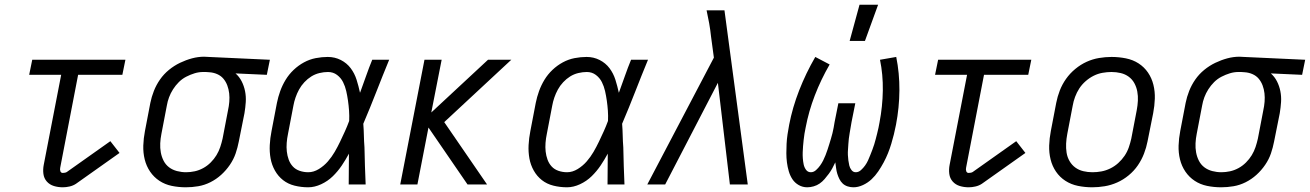

<svg xmlns="http://www.w3.org/2000/svg" viewBox="-20 -784 5567 816"><path d="M247 12Q227 12 209 6.5Q191 1 179 -12.5Q167 -26 164.5 -45Q162 -64 166 -84L240 -466H104L117 -530H513L500 -466H312L236 -72Q234 -64 236.5 -56.5Q239 -49 247 -49Q251 -49 256 -50Q261 -51 264 -53L449 -184L488 -134L303 -3Q291 5 276 8.5Q261 12 247 12Z M770 12Q739 12 710 6Q681 0 657.5 -15.5Q634 -31 618 -54.5Q602 -78 595 -106.5Q588 -135 589 -165.5Q590 -196 596 -227L619 -347Q624 -372 634 -397.5Q644 -423 660 -446Q676 -469 698 -487Q720 -505 745 -517Q770 -529 796 -536Q822 -543 848 -543Q852 -543 857 -542.5Q862 -542 867 -542L1127 -530L1114 -466L981 -472Q997 -458 1007 -438.5Q1017 -419 1021.5 -396.5Q1026 -374 1024.5 -350.5Q1023 -327 1019 -303L995 -183Q990 -157 981.5 -132Q973 -107 957 -83.5Q941 -60 920 -41Q899 -22 874 -9.5Q849 3 822.5 7.5Q796 12 770 12ZM771 -52Q789 -52 807.5 -56Q826 -60 843.5 -69.5Q861 -79 875.5 -93.5Q890 -108 900 -124.5Q910 -141 916 -159Q922 -177 926 -195L949 -315Q953 -333 954.5 -351.5Q956 -370 954 -387.5Q952 -405 946 -421Q940 -437 929.5 -449.5Q919 -462 903 -469Q887 -476 869 -477L855 -478H843Q825 -478 807 -472.5Q789 -467 771.5 -458Q754 -449 740 -435Q726 -421 715.5 -404.5Q705 -388 698.5 -370.5Q692 -353 689 -335L666 -215Q662 -195 661 -175Q660 -155 663.5 -136Q667 -117 675.5 -100.5Q684 -84 698.5 -73Q713 -62 732 -57Q751 -52 771 -52Z M1290 12Q1260 12 1232 5Q1204 -2 1183 -18.5Q1162 -35 1148.5 -59Q1135 -83 1130 -110.5Q1125 -138 1126.5 -167.5Q1128 -197 1134 -227L1157 -347Q1162 -372 1171 -397Q1180 -422 1194 -445Q1208 -468 1228 -487Q1248 -506 1272 -519Q1296 -532 1322 -537Q1348 -542 1373 -542Q1403 -542 1428.5 -529Q1454 -516 1470.5 -494Q1487 -472 1495.5 -445Q1504 -418 1510 -390L1511 -392Q1524 -427 1536 -461.5Q1548 -496 1562 -530H1634Q1606 -462 1579.5 -394Q1553 -326 1524 -258Q1526 -233 1526.5 -208Q1527 -183 1529 -158Q1530 -118 1531 -78.5Q1532 -39 1534 0H1462Q1462 -33 1462.5 -65.5Q1463 -98 1463 -131Q1449 -105 1432.5 -80.5Q1416 -56 1394.5 -35Q1373 -14 1345 -1Q1317 12 1290 12ZM1290 -52Q1313 -52 1335 -65.5Q1357 -79 1373.5 -98Q1390 -117 1402.5 -138.5Q1415 -160 1425.5 -182Q1436 -204 1446 -226Q1456 -248 1464 -270Q1465 -292 1463.5 -313.5Q1462 -335 1459 -356Q1456 -377 1451.5 -397Q1447 -417 1438 -435Q1429 -453 1412.5 -465.5Q1396 -478 1374 -478Q1356 -478 1337.5 -473.5Q1319 -469 1303 -459Q1287 -449 1273.5 -434.5Q1260 -420 1251 -403.5Q1242 -387 1236 -369.5Q1230 -352 1227 -335L1204 -215Q1200 -196 1198.5 -177Q1197 -158 1199 -140Q1201 -122 1207 -105.5Q1213 -89 1224.5 -76.5Q1236 -64 1253.5 -58Q1271 -52 1290 -52Z M1967 0 1801 -242 1754 0H1681L1784 -530H1857L1813 -306L2054 -530H2153L1868 -265L2050 0Z M2390 12Q2360 12 2332 5Q2304 -2 2283 -18.5Q2262 -35 2248.5 -59Q2235 -83 2230 -110.5Q2225 -138 2226.5 -167.5Q2228 -197 2234 -227L2257 -347Q2262 -372 2271 -397Q2280 -422 2294 -445Q2308 -468 2328 -487Q2348 -506 2372 -519Q2396 -532 2422 -537Q2448 -542 2473 -542Q2503 -542 2528.5 -529Q2554 -516 2570.5 -494Q2587 -472 2595.5 -445Q2604 -418 2610 -390L2611 -392Q2624 -427 2636 -461.5Q2648 -496 2662 -530H2734Q2706 -462 2679.5 -394Q2653 -326 2624 -258Q2626 -233 2626.5 -208Q2627 -183 2629 -158Q2630 -118 2631 -78.5Q2632 -39 2634 0H2562Q2562 -33 2562.5 -65.5Q2563 -98 2563 -131Q2549 -105 2532.5 -80.5Q2516 -56 2494.5 -35Q2473 -14 2445 -1Q2417 12 2390 12ZM2390 -52Q2413 -52 2435 -65.5Q2457 -79 2473.5 -98Q2490 -117 2502.5 -138.5Q2515 -160 2525.5 -182Q2536 -204 2546 -226Q2556 -248 2564 -270Q2565 -292 2563.5 -313.5Q2562 -335 2559 -356Q2556 -377 2551.5 -397Q2547 -417 2538 -435Q2529 -453 2512.5 -465.5Q2496 -478 2474 -478Q2456 -478 2437.5 -473.5Q2419 -469 2403 -459Q2387 -449 2373.5 -434.5Q2360 -420 2351 -403.5Q2342 -387 2336 -369.5Q2330 -352 2327 -335L2304 -215Q2300 -196 2298.5 -177Q2297 -158 2299 -140Q2301 -122 2307 -105.5Q2313 -89 2324.5 -76.5Q2336 -64 2353.5 -58Q2371 -52 2390 -52Z M2807 0H2731L3014 -539L3002 -628Q2999 -657 2994 -685Q2989 -713 2983 -740H3059L3158 0H3082L3031 -432Z M3607 12Q3594 12 3582 8Q3570 4 3561.5 -4Q3553 -12 3547.5 -23Q3542 -34 3538.5 -45.5Q3535 -57 3533.5 -69Q3532 -81 3530 -94Q3524 -81 3517.5 -69Q3511 -57 3502.5 -45.5Q3494 -34 3484.5 -23Q3475 -12 3463.5 -4Q3452 4 3438 8Q3424 12 3411 12Q3391 12 3374.5 2.5Q3358 -7 3348 -22Q3338 -37 3332.5 -55.5Q3327 -74 3324.5 -93.5Q3322 -113 3322 -133Q3322 -153 3323 -173Q3324 -193 3327 -213Q3330 -233 3334 -254Q3348 -327 3376.5 -400Q3405 -473 3445 -542L3506 -510Q3469 -446 3443 -378.5Q3417 -311 3404 -242Q3401 -229 3399 -215.5Q3397 -202 3395.5 -189Q3394 -176 3393 -163Q3392 -150 3391.5 -137Q3391 -124 3392 -111Q3393 -98 3395.5 -85.5Q3398 -73 3405.5 -62.5Q3413 -52 3426 -52Q3438 -52 3448 -61Q3458 -70 3465.5 -80.5Q3473 -91 3478.5 -102Q3484 -113 3488.5 -124.5Q3493 -136 3497 -148Q3501 -160 3504.5 -171.5Q3508 -183 3511.5 -194.5Q3515 -206 3518 -218Q3521 -230 3523 -241.5Q3525 -253 3527 -265L3543 -345H3615L3599 -265Q3597 -253 3595 -241.5Q3593 -230 3591 -218Q3589 -206 3587.5 -194.5Q3586 -183 3585.5 -171.5Q3585 -160 3584 -148.5Q3583 -137 3583.5 -125.5Q3584 -114 3585.5 -102.5Q3587 -91 3589.5 -80.5Q3592 -70 3599 -61Q3606 -52 3617 -52Q3629 -52 3639 -61Q3649 -70 3656.5 -80.5Q3664 -91 3669 -102Q3674 -113 3678.5 -124.5Q3683 -136 3687.5 -147.5Q3692 -159 3695.5 -170.5Q3699 -182 3702 -193.5Q3705 -205 3708 -217Q3711 -229 3713.5 -240.5Q3716 -252 3718 -264Q3731 -332 3732 -399.5Q3733 -467 3720 -530L3789 -542Q3803 -473 3802.5 -400Q3802 -327 3788 -254Q3784 -233 3779 -213Q3774 -193 3768 -173Q3762 -153 3754 -133Q3746 -113 3735.5 -93.5Q3725 -74 3712.5 -55.5Q3700 -37 3684 -22Q3668 -7 3647.5 2.5Q3627 12 3607 12ZM3591 -610 3633 -764H3712L3656 -610Z M4097 12Q4077 12 4059 6.5Q4041 1 4029 -12.5Q4017 -26 4014.5 -45Q4012 -64 4016 -84L4090 -466H3954L3967 -530H4363L4350 -466H4162L4086 -72Q4084 -64 4086.5 -56.5Q4089 -49 4097 -49Q4101 -49 4106 -50Q4111 -51 4114 -53L4299 -184L4338 -134L4153 -3Q4141 5 4126 8.5Q4111 12 4097 12Z M4622 12Q4591 12 4561.5 6Q4532 0 4508 -15.5Q4484 -31 4468 -54.5Q4452 -78 4445 -106.5Q4438 -135 4439 -165.5Q4440 -196 4446 -227L4469 -347Q4474 -373 4484 -399Q4494 -425 4510.5 -448.5Q4527 -472 4550 -491Q4573 -510 4598.5 -521.5Q4624 -533 4651 -537.5Q4678 -542 4704 -542Q4735 -542 4765 -536Q4795 -530 4819 -514.5Q4843 -499 4859 -475.5Q4875 -452 4882 -423.5Q4889 -395 4888 -364.5Q4887 -334 4881 -303L4857 -183Q4852 -157 4842 -131Q4832 -105 4816 -81.5Q4800 -58 4777 -39Q4754 -20 4728 -8.5Q4702 3 4675 7.5Q4648 12 4622 12ZM4623 -52Q4642 -52 4661 -55.5Q4680 -59 4698.5 -68Q4717 -77 4732.5 -91Q4748 -105 4759.5 -122Q4771 -139 4777.5 -158Q4784 -177 4788 -195L4811 -315Q4815 -336 4816 -356Q4817 -376 4813.5 -395Q4810 -414 4801 -430.5Q4792 -447 4777 -458Q4762 -469 4743 -473.5Q4724 -478 4704 -478Q4685 -478 4665.5 -474.5Q4646 -471 4628 -462Q4610 -453 4594 -439Q4578 -425 4567 -408Q4556 -391 4549 -372Q4542 -353 4539 -335L4516 -215Q4512 -194 4511 -174Q4510 -154 4513 -135Q4516 -116 4525.5 -99.5Q4535 -83 4550 -72Q4565 -61 4584 -56.5Q4603 -52 4623 -52Z M5170 12Q5139 12 5110 6Q5081 0 5057.5 -15.5Q5034 -31 5018 -54.5Q5002 -78 4995 -106.5Q4988 -135 4989 -165.5Q4990 -196 4996 -227L5019 -347Q5024 -372 5034 -397.5Q5044 -423 5060 -446Q5076 -469 5098 -487Q5120 -505 5145 -517Q5170 -529 5196 -536Q5222 -543 5248 -543Q5252 -543 5257 -542.5Q5262 -542 5267 -542L5527 -530L5514 -466L5381 -472Q5397 -458 5407 -438.5Q5417 -419 5421.5 -396.5Q5426 -374 5424.5 -350.5Q5423 -327 5419 -303L5395 -183Q5390 -157 5381.5 -132Q5373 -107 5357 -83.5Q5341 -60 5320 -41Q5299 -22 5274 -9.5Q5249 3 5222.5 7.5Q5196 12 5170 12ZM5171 -52Q5189 -52 5207.5 -56Q5226 -60 5243.5 -69.5Q5261 -79 5275.5 -93.5Q5290 -108 5300 -124.5Q5310 -141 5316 -159Q5322 -177 5326 -195L5349 -315Q5353 -333 5354.5 -351.5Q5356 -370 5354 -387.5Q5352 -405 5346 -421Q5340 -437 5329.5 -449.5Q5319 -462 5303 -469Q5287 -476 5269 -477L5255 -478H5243Q5225 -478 5207 -472.5Q5189 -467 5171.5 -458Q5154 -449 5140 -435Q5126 -421 5115.5 -404.5Q5105 -388 5098.5 -370.5Q5092 -353 5089 -335L5066 -215Q5062 -195 5061 -175Q5060 -155 5063.5 -136Q5067 -117 5075.5 -100.5Q5084 -84 5098.5 -73Q5113 -62 5132 -57Q5151 -52 5171 -52Z"/></svg>

Font: Lode Term
Style: Italic
Weight: 400
Italic angle: -11°
Monospace: yes
Designer: Belleve Invis
Foundry: Belleve Invis
Version: Version 29.2.0